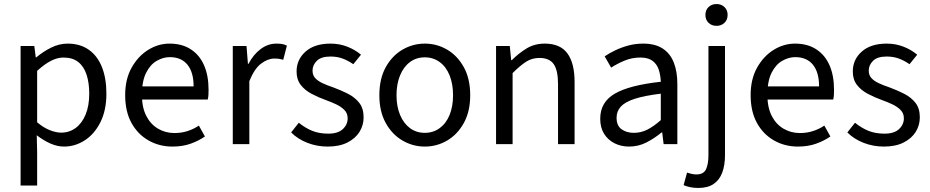

<svg xmlns="http://www.w3.org/2000/svg" viewBox="-20 -714 4608 951"><path d="M82 205V-486H150L157 -430H160Q193 -458 233 -478Q273 -498 315 -498Q377 -498 420 -467.5Q463 -437 485 -381.5Q507 -326 507 -250Q507 -168 477.5 -109Q448 -50 400 -19Q352 12 297 12Q264 12 230 -3Q196 -18 162 -44L164 41V205ZM283 -57Q323 -57 354.5 -80Q386 -103 404 -146.5Q422 -190 422 -250Q422 -303 409 -343.5Q396 -384 368 -406.5Q340 -429 294 -429Q264 -429 232 -412.5Q200 -396 164 -363V-108Q198 -80 228.5 -68.5Q259 -57 283 -57Z M834 12Q769 12 715.5 -18.5Q662 -49 631 -105.5Q600 -162 600 -243Q600 -322 632 -379Q664 -436 714 -467Q764 -498 820 -498Q882 -498 925.5 -469.5Q969 -441 991 -390Q1013 -339 1013 -270Q1013 -257 1012.5 -245Q1012 -233 1009 -221H659V-286H939Q939 -356 908.5 -393.5Q878 -431 821 -431Q788 -431 756 -412.5Q724 -394 703.5 -353Q683 -312 683 -244Q683 -182 704.5 -140Q726 -98 763 -76.5Q800 -55 844 -55Q879 -55 909.5 -65Q940 -75 965 -92L995 -38Q963 -16 923.5 -2Q884 12 834 12Z M1133 0V-486H1201L1208 -398H1211Q1235 -444 1271 -471Q1307 -498 1349 -498Q1365 -498 1377 -496Q1389 -494 1401 -488L1383 -418Q1372 -421 1362.5 -422.5Q1353 -424 1338 -424Q1307 -424 1273.5 -399Q1240 -374 1215 -312V0Z M1603 12Q1550 12 1502.5 -6.5Q1455 -25 1422 -58L1460 -106Q1492 -80 1526.5 -66Q1561 -52 1606 -52Q1654 -52 1678 -74.5Q1702 -97 1702 -128Q1702 -153 1685.5 -169.5Q1669 -186 1644.5 -197.5Q1620 -209 1592 -219Q1556 -232 1523 -249.5Q1490 -267 1469.5 -293.5Q1449 -320 1449 -360Q1449 -419 1493.5 -458.5Q1538 -498 1617 -498Q1662 -498 1701 -482.5Q1740 -467 1768 -443L1730 -396Q1704 -414 1677 -424Q1650 -434 1617 -434Q1571 -434 1549.5 -413Q1528 -392 1528 -364Q1528 -342 1541 -327.5Q1554 -313 1577.5 -302Q1601 -291 1631 -281Q1669 -267 1703.5 -249.5Q1738 -232 1759.5 -204.5Q1781 -177 1781 -133Q1781 -93 1760.5 -60.5Q1740 -28 1700.5 -8Q1661 12 1603 12Z M2084 12Q2025 12 1973.5 -18Q1922 -48 1890.5 -105Q1859 -162 1859 -242Q1859 -324 1890.5 -381Q1922 -438 1973.5 -468Q2025 -498 2084 -498Q2144 -498 2195 -468Q2246 -438 2277.5 -381Q2309 -324 2309 -242Q2309 -162 2277.5 -105Q2246 -48 2195 -18Q2144 12 2084 12ZM2084 -56Q2126 -56 2158 -79.5Q2190 -103 2207 -145Q2224 -187 2224 -242Q2224 -298 2207 -340.5Q2190 -383 2158 -406.5Q2126 -430 2084 -430Q2042 -430 2010.5 -406.5Q1979 -383 1961.5 -340.5Q1944 -298 1944 -242Q1944 -187 1961.5 -145Q1979 -103 2010.5 -79.5Q2042 -56 2084 -56Z M2437 0V-486H2505L2512 -416H2515Q2550 -451 2589 -474.5Q2628 -498 2678 -498Q2755 -498 2790.5 -449.5Q2826 -401 2826 -308V0H2744V-297Q2744 -366 2722.5 -396.5Q2701 -427 2652 -427Q2615 -427 2585.5 -408Q2556 -389 2519 -352V0Z M3096 12Q3056 12 3023.5 -4.5Q2991 -21 2972 -51.5Q2953 -82 2953 -126Q2953 -208 3025 -250Q3097 -292 3253 -309Q3252 -339 3243.5 -367Q3235 -395 3213 -412Q3191 -429 3152 -429Q3110 -429 3073 -413.5Q3036 -398 3007 -379L2975 -435Q2997 -450 3027 -464.5Q3057 -479 3092 -488.5Q3127 -498 3166 -498Q3225 -498 3262.5 -473.5Q3300 -449 3317.5 -404Q3335 -359 3335 -298V0H3267L3260 -58H3257Q3222 -29 3182 -8.5Q3142 12 3096 12ZM3119 -56Q3155 -56 3186.5 -72Q3218 -88 3253 -119V-250Q3171 -240 3123.5 -224.5Q3076 -209 3055 -186Q3034 -163 3034 -131Q3034 -91 3059 -73.5Q3084 -56 3119 -56Z M3438 217Q3417 217 3398 213Q3379 209 3366 203L3383 141Q3392 144 3404.5 147Q3417 150 3429 150Q3465 150 3477 124.5Q3489 99 3489 54V-486H3571V55Q3571 104 3557.5 140.5Q3544 177 3515 197Q3486 217 3438 217ZM3529 -586Q3505 -586 3489.5 -601Q3474 -616 3474 -640Q3474 -664 3489.5 -679Q3505 -694 3529 -694Q3553 -694 3568.5 -679Q3584 -664 3584 -640Q3584 -616 3568.5 -601Q3553 -586 3529 -586Z M3932 12Q3867 12 3813.5 -18.5Q3760 -49 3729 -105.5Q3698 -162 3698 -243Q3698 -322 3730 -379Q3762 -436 3812 -467Q3862 -498 3918 -498Q3980 -498 4023.5 -469.5Q4067 -441 4089 -390Q4111 -339 4111 -270Q4111 -257 4110.5 -245Q4110 -233 4107 -221H3757V-286H4037Q4037 -356 4006.5 -393.5Q3976 -431 3919 -431Q3886 -431 3854 -412.5Q3822 -394 3801.5 -353Q3781 -312 3781 -244Q3781 -182 3802.5 -140Q3824 -98 3861 -76.5Q3898 -55 3942 -55Q3977 -55 4007.5 -65Q4038 -75 4063 -92L4093 -38Q4061 -16 4021.5 -2Q3982 12 3932 12Z M4358 12Q4305 12 4257.5 -6.5Q4210 -25 4177 -58L4215 -106Q4247 -80 4281.5 -66Q4316 -52 4361 -52Q4409 -52 4433 -74.5Q4457 -97 4457 -128Q4457 -153 4440.5 -169.5Q4424 -186 4399.5 -197.5Q4375 -209 4347 -219Q4311 -232 4278 -249.5Q4245 -267 4224.5 -293.5Q4204 -320 4204 -360Q4204 -419 4248.5 -458.5Q4293 -498 4372 -498Q4417 -498 4456 -482.5Q4495 -467 4523 -443L4485 -396Q4459 -414 4432 -424Q4405 -434 4372 -434Q4326 -434 4304.5 -413Q4283 -392 4283 -364Q4283 -342 4296 -327.5Q4309 -313 4332.5 -302Q4356 -291 4386 -281Q4424 -267 4458.5 -249.5Q4493 -232 4514.5 -204.5Q4536 -177 4536 -133Q4536 -93 4515.5 -60.5Q4495 -28 4455.5 -8Q4416 12 4358 12Z"/></svg>

Font: Source Sans 3 ExtraLight
Style: Regular
Weight: 400
Version: Version 3.052;hotconv 1.1.0;makeotfexe 2.6.0